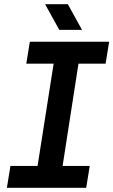

<svg xmlns="http://www.w3.org/2000/svg" viewBox="-20 -900 543 920"><path d="M13 0 30 -105H160L237 -595H106L123 -700H503L486 -595H356L280 -105H410L393 0ZM264 -757 196 -880H305L373 -757Z"/></svg>

Font: MuseoModerno Medium
Style: Italic
Weight: 500
Italic angle: -9°
Designer: Pablo Cosgaya, Héctor Gatti, Marcela Romero, and the Authors of The MuseoModerno Project.
Foundry: Omnibus-Type Team
Version: Version 1.003